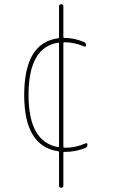

<svg xmlns="http://www.w3.org/2000/svg" viewBox="-20 -710 540 910"><path d="M255.9 -507.8Q115.2 -486.3 115.2 -259.8Q115.2 -37.1 255.9 -12.7Q259.8 -12.7 259.8 -16.6V-503.9Q259.8 -507.8 255.9 -507.8ZM254.9 6.8Q94.7 -17.6 94.7 -259.8Q94.7 -505.9 253.9 -528.3Q259.8 -528.3 259.8 -534.2V-679.7Q259.8 -689.5 270 -689.9Q280.3 -690.4 280.3 -679.7V-535.2Q280.3 -530.3 285.2 -530.3Q333 -530.3 377.9 -510.7Q387.7 -507.8 387.7 -496.1Q387.7 -486.3 377.9 -490.2Q332 -509.8 285.2 -509.8Q280.3 -509.8 280.3 -504.9V-14.6Q280.3 -9.8 285.2 -9.8H291Q337.9 -9.8 384.8 -30.3Q394.5 -34.2 394.5 -24.4Q394.5 -12.7 384.8 -8.8Q337.9 9.8 291 9.8H285.2Q280.3 9.8 280.3 13.7V169.9Q280.3 179.7 270 179.7Q259.8 179.7 259.8 169.9V12.7Q259.8 6.8 254.9 6.8Z"/></svg>

Font: Rounded-X Mgen+ 2m thin
Style: Regular
Weight: 100
Designer: [Source Han Sans]
Ryoko NISHIZUKA  (kana & ideographs); Paul D. Hunt (Latin, Greek & Cyrillic); Wenlong ZHANG  (bopomofo
Version: Version 1.059.20150602